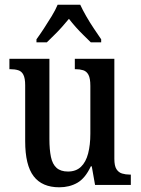

<svg xmlns="http://www.w3.org/2000/svg" viewBox="-20 -786 598 816"><path d="M232 10Q159 10 123 -37Q87 -84 87 -186V-424Q87 -453 79.5 -468Q72 -483 57.5 -487.5Q43 -492 23 -492H20V-536H190V-195Q190 -150 196.5 -119Q203 -88 220.5 -72.5Q238 -57 269 -57Q303 -57 324 -77Q345 -97 354.5 -133.5Q364 -170 364 -218V-421Q364 -453 356 -468Q348 -483 333.5 -487.5Q319 -492 301 -492H298V-536H466V-111Q466 -81 475 -67Q484 -53 499 -48.5Q514 -44 531 -44H536V0H384L370 -79H366Q342 -28 308.5 -9Q275 10 232 10ZM135 -619Q149 -638 166 -664Q183 -690 199.5 -717Q216 -744 225 -766H321Q331 -744 346.5 -717Q362 -690 379.5 -664Q397 -638 410 -619V-606H366Q352 -620 335 -636.5Q318 -653 302 -671Q286 -689 273 -706Q259 -689 243 -671Q227 -653 210.5 -637Q194 -621 179 -606H135Z"/></svg>

Font: Noto Serif Khmer Condensed Medium
Style: Regular
Weight: 500
Width: 3
Designer: Danh Hong and the Monotype Design Team
Foundry: Monotype Imaging Inc.
Version: Version 2.004